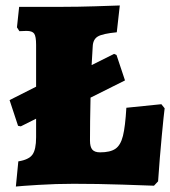

<svg xmlns="http://www.w3.org/2000/svg" viewBox="-20 -672 622 702"><path d="M582 -276Q579 -254 571.5 -175Q564 -96 558 -9L543 7Q517 6 427.5 3Q338 0 249 0Q185 0 120.5 4Q56 8 38 10L47 -82Q85 -88 98.5 -106.5Q112 -125 112 -170V-238L56 -210L46 -212L15 -306L112 -355V-508Q112 -539 105 -549Q98 -559 77 -559L51 -558L42 -572L50 -647H211Q264 -647 328 -649Q392 -651 418 -652L407 -554Q355 -549 337.5 -538.5Q320 -528 319 -502L315 -434L397 -475L406 -471L437 -378L311 -315Q309 -223 309 -158Q309 -135 317.5 -125Q326 -115 346 -115Q383 -115 402 -128Q421 -141 429.5 -175Q438 -209 442 -278L570 -291Z"/></svg>

Font: Alegreya SC Black
Style: Regular
Weight: 900
Designer: Juan Pablo del Peral
Foundry: Huerta Tipografica
Version: Version 2.007; ttfautohint (v1.6)